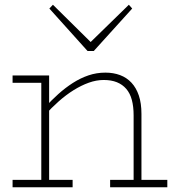

<svg xmlns="http://www.w3.org/2000/svg" viewBox="-20 -789 743 809"><path d="M543 0V-303Q543 -340 535.5 -368Q528 -396 512 -414.5Q496 -433 472.5 -442.5Q449 -452 417 -452Q386 -452 354 -440.5Q322 -429 290 -409Q258 -389 227.5 -362Q197 -335 169 -304V-336Q196 -366 225.5 -392.5Q255 -419 287 -439.5Q319 -460 353 -471.5Q387 -483 424 -483Q458 -483 486 -472.5Q514 -462 534 -440.5Q554 -419 565 -386.5Q576 -354 576 -309V0ZM33 0V-31H286V0ZM154 0V-471H187V0ZM33 -440V-471H187V-440ZM444 0V-31H685V0ZM523 -769 537 -753 375 -574H349L188 -753L203 -769L362 -612Z"/></svg>

Font: BioRhyme ExtraLight
Style: Regular
Weight: 250
Designer: Aoife Mooney
Foundry: Aoife Mooney Type
Version: Version 1.600;gftools[0.9.33]